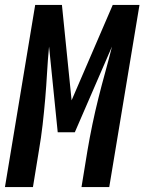

<svg xmlns="http://www.w3.org/2000/svg" viewBox="-37 -755 583 775"><path d="M-17 0 105 -735H213L252 -350L418 -735H526L404 0H292L316 -147Q325 -200 336 -253Q347 -306 360 -358Q373 -410 387.5 -462.5Q402 -515 415 -567L265 -221H196L161 -567Q156 -515 153 -462Q150 -409 145.5 -356.5Q141 -304 135 -251.5Q129 -199 120 -147L96 0Z"/></svg>

Font: Iosevka Curly Oblique
Style: Bold
Weight: 700
Italic angle: -9°
Monospace: yes
Designer: Belleve Invis
Foundry: Belleve Invis
Version: Version 11.1.0; ttfautohint (v1.8.3)